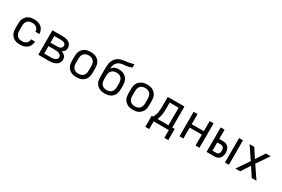

<svg xmlns="http://www.w3.org/2000/svg" viewBox="110 -2052 5181 3533"><g transform="rotate(30 2700.0 -285.5)"><path d="M298 8Q268 8 239 3Q210 -2 184 -15Q158 -28 137 -49.5Q116 -71 103 -97Q90 -123 85 -152Q80 -181 80 -210V-310Q80 -339 85 -368Q90 -397 103 -423Q116 -449 137 -470.5Q158 -492 184 -505Q210 -518 239 -523Q268 -528 298 -528Q325 -528 351.5 -524Q378 -520 403 -509.5Q428 -499 449.5 -482Q471 -465 485 -442.5Q499 -420 506.5 -393.5Q514 -367 514 -340H431Q431 -365 420.5 -388.5Q410 -412 391 -427Q372 -442 347 -448Q322 -454 298 -454Q279 -454 260.5 -450.5Q242 -447 225.5 -438Q209 -429 196.5 -414.5Q184 -400 176 -383Q168 -366 165.5 -347.5Q163 -329 163 -310V-210Q163 -191 165.5 -172.5Q168 -154 176 -137Q184 -120 196.5 -105.5Q209 -91 225.5 -82Q242 -73 260.5 -69.5Q279 -66 298 -66Q322 -66 347 -72Q372 -78 391 -93Q410 -108 420.5 -131.5Q431 -155 431 -180H514Q514 -153 506.5 -126.5Q499 -100 485 -77.5Q471 -55 449.5 -38Q428 -21 403 -10.5Q378 0 351.5 4Q325 8 298 8Z M688 0V-520H911Q933 -520 955 -517.5Q977 -515 998 -508Q1019 -501 1038 -489.5Q1057 -478 1071 -460.5Q1085 -443 1091.5 -421.5Q1098 -400 1098 -378Q1098 -361 1094 -344.5Q1090 -328 1080.5 -314Q1071 -300 1057 -289.5Q1043 -279 1028 -272Q1048 -265 1066.5 -254.5Q1085 -244 1099.5 -228.5Q1114 -213 1121 -192.5Q1128 -172 1128 -151Q1128 -126 1119.5 -102Q1111 -78 1094 -60Q1077 -42 1055 -30Q1033 -18 1009 -11.5Q985 -5 960.5 -2.5Q936 0 911 0ZM771 -306H911Q923 -306 934.5 -307Q946 -308 957.5 -311Q969 -314 980 -319.5Q991 -325 999 -333.5Q1007 -342 1011.5 -353.5Q1016 -365 1016 -377Q1016 -388 1011.5 -399.5Q1007 -411 999 -419.5Q991 -428 980 -433Q969 -438 957.5 -441Q946 -444 934.5 -445.5Q923 -447 911 -447H771ZM771 -74H911Q925 -74 939.5 -75Q954 -76 968.5 -79Q983 -82 996.5 -87.5Q1010 -93 1021 -102Q1032 -111 1038.5 -124.5Q1045 -138 1045 -152Q1045 -167 1039 -180.5Q1033 -194 1021.5 -203Q1010 -212 996.5 -218Q983 -224 968.5 -227Q954 -230 939.5 -231Q925 -232 911 -232H771Z M1500 8Q1471 8 1441.5 3Q1412 -2 1386 -15Q1360 -28 1338.5 -49Q1317 -70 1303.5 -96Q1290 -122 1285 -151.5Q1280 -181 1280 -210V-310Q1280 -339 1285 -368.5Q1290 -398 1303.5 -424Q1317 -450 1338.5 -471Q1360 -492 1386 -505Q1412 -518 1441.5 -523Q1471 -528 1500 -528Q1529 -528 1558.5 -523Q1588 -518 1614 -505Q1640 -492 1661.5 -471Q1683 -450 1696.5 -424Q1710 -398 1715 -368.5Q1720 -339 1720 -310V-210Q1720 -181 1715 -151.5Q1710 -122 1696.5 -96Q1683 -70 1661.5 -49Q1640 -28 1614 -15Q1588 -2 1558.5 3Q1529 8 1500 8ZM1500 -66Q1519 -66 1537.5 -69.5Q1556 -73 1573 -82Q1590 -91 1602.5 -105Q1615 -119 1623 -136.5Q1631 -154 1634 -172.5Q1637 -191 1637 -210V-310Q1637 -329 1634 -347.5Q1631 -366 1623 -383.5Q1615 -401 1602.5 -415Q1590 -429 1573 -438Q1556 -447 1537.5 -451Q1519 -455 1500 -455Q1481 -455 1462.5 -451Q1444 -447 1427 -438Q1410 -429 1397.5 -415Q1385 -401 1377 -383.5Q1369 -366 1366 -347.5Q1363 -329 1363 -310V-210Q1363 -191 1366 -172.5Q1369 -154 1377 -136.5Q1385 -119 1397.5 -105Q1410 -91 1427 -82Q1444 -73 1462.5 -69.5Q1481 -66 1500 -66Z M2100 8Q2071 8 2041.5 3Q2012 -2 1986 -15Q1960 -28 1938.5 -49Q1917 -70 1903.5 -96Q1890 -122 1885 -151.5Q1880 -181 1880 -210V-376Q1880 -408 1881 -440.5Q1882 -473 1888.5 -505Q1895 -537 1908.5 -566.5Q1922 -596 1943.5 -620.5Q1965 -645 1993.5 -660.5Q2022 -676 2053.5 -684.5Q2085 -693 2117 -696.5Q2149 -700 2181 -705Q2213 -710 2244.5 -717Q2276 -724 2307 -735V-662Q2280 -650 2252 -643Q2224 -636 2195.5 -632Q2167 -628 2138 -626Q2109 -624 2081.5 -616.5Q2054 -609 2029.5 -592.5Q2005 -576 1989.5 -552Q1974 -528 1967.5 -499.5Q1961 -471 1960 -442Q1972 -459 1988 -472.5Q2004 -486 2023 -494.5Q2042 -503 2062.5 -506.5Q2083 -510 2104 -510Q2133 -510 2162 -504.5Q2191 -499 2216.5 -485.5Q2242 -472 2263 -451Q2284 -430 2297 -404Q2310 -378 2315 -349.5Q2320 -321 2320 -292V-210Q2320 -181 2315 -151.5Q2310 -122 2296.5 -96Q2283 -70 2261.5 -49Q2240 -28 2214 -15Q2188 -2 2158.5 3Q2129 8 2100 8ZM2100 -66Q2119 -66 2137.5 -69.5Q2156 -73 2173 -82Q2190 -91 2202.5 -105Q2215 -119 2223 -136.5Q2231 -154 2234 -172.5Q2237 -191 2237 -210V-292Q2237 -310 2234 -329Q2231 -348 2223.5 -365Q2216 -382 2203 -396.5Q2190 -411 2173.5 -420Q2157 -429 2138 -432.5Q2119 -436 2101 -436Q2082 -436 2063 -432.5Q2044 -429 2027.5 -420Q2011 -411 1998 -397Q1985 -383 1977 -365.5Q1969 -348 1966 -329.5Q1963 -311 1963 -292V-210Q1963 -191 1966 -172.5Q1969 -154 1977 -136.5Q1985 -119 1997.5 -105Q2010 -91 2027 -82Q2044 -73 2062.5 -69.5Q2081 -66 2100 -66Z M2700 8Q2671 8 2641.5 3Q2612 -2 2586 -15Q2560 -28 2538.5 -49Q2517 -70 2503.5 -96Q2490 -122 2485 -151.5Q2480 -181 2480 -210V-310Q2480 -339 2485 -368.5Q2490 -398 2503.5 -424Q2517 -450 2538.5 -471Q2560 -492 2586 -505Q2612 -518 2641.5 -523Q2671 -528 2700 -528Q2729 -528 2758.5 -523Q2788 -518 2814 -505Q2840 -492 2861.5 -471Q2883 -450 2896.5 -424Q2910 -398 2915 -368.5Q2920 -339 2920 -310V-210Q2920 -181 2915 -151.5Q2910 -122 2896.5 -96Q2883 -70 2861.5 -49Q2840 -28 2814 -15Q2788 -2 2758.5 3Q2729 8 2700 8ZM2700 -66Q2719 -66 2737.5 -69.5Q2756 -73 2773 -82Q2790 -91 2802.5 -105Q2815 -119 2823 -136.5Q2831 -154 2834 -172.5Q2837 -191 2837 -210V-310Q2837 -329 2834 -347.5Q2831 -366 2823 -383.5Q2815 -401 2802.5 -415Q2790 -429 2773 -438Q2756 -447 2737.5 -451Q2719 -455 2700 -455Q2681 -455 2662.5 -451Q2644 -447 2627 -438Q2610 -429 2597.5 -415Q2585 -401 2577 -383.5Q2569 -366 2566 -347.5Q2563 -329 2563 -310V-210Q2563 -191 2566 -172.5Q2569 -154 2577 -136.5Q2585 -119 2597.5 -105Q2610 -91 2627 -82Q2644 -73 2662.5 -69.5Q2681 -66 2700 -66Z M3056 164V-73H3088Q3103 -102 3114 -133Q3125 -164 3130.5 -196Q3136 -228 3137.5 -260.5Q3139 -293 3139 -325V-520H3493V-74H3544V164H3461V0H3139V164ZM3179 -74H3411V-447H3221V-325Q3221 -293 3220 -260.5Q3219 -228 3214.5 -196.5Q3210 -165 3201 -134Q3192 -103 3179 -74Z M3688 0V-520H3771V-305H4029V-520H4112V0H4029V-232H3771V0Z M4654 0V-520H4737V0ZM4263 0V-520H4346V-323H4428Q4449 -323 4469.5 -319Q4490 -315 4508 -304.5Q4526 -294 4540 -278Q4554 -262 4562.5 -243Q4571 -224 4574.5 -203Q4578 -182 4578 -161Q4578 -141 4574.5 -120Q4571 -99 4562.5 -80Q4554 -61 4540 -45Q4526 -29 4508 -18.5Q4490 -8 4469.5 -4Q4449 0 4428 0ZM4428 -74Q4444 -74 4458 -81Q4472 -88 4480.5 -101.5Q4489 -115 4492 -130.5Q4495 -146 4495 -161Q4495 -177 4492 -192.5Q4489 -208 4480.5 -221.5Q4472 -235 4458 -242Q4444 -249 4428 -249H4346V-74Z M4876 0 5053 -260 4876 -520H4977L5100 -331L5223 -520H5324L5147 -260L5324 0H5223L5100 -189L4977 0Z"/></g></svg>

Font: Iosevka Fixed Extended
Style: Regular
Weight: 400
Width: 7
Monospace: yes
Designer: Belleve Invis
Foundry: Belleve Invis
Version: Version 24.1.1; ttfautohint (v1.8.4)